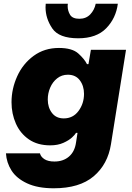

<svg xmlns="http://www.w3.org/2000/svg" viewBox="-20 -798 708 1033"><path d="M225 -759 226 -778H345L344 -766Q344 -740 357 -718.5Q370 -697 407 -697Q443 -697 465.5 -720.5Q488 -744 495 -778H614Q604 -700 551.5 -646Q499 -592 401 -592Q297 -592 261 -645.5Q225 -699 225 -759ZM12 27H195Q199 45 218.5 58Q238 71 273 71Q320 71 351 44.5Q382 18 389 -31L397 -83H389Q384 -74 367.5 -58.5Q351 -43 321 -29.5Q291 -16 250 -16Q182 -16 135.5 -48Q89 -80 65.5 -133Q42 -186 42 -248Q42 -320 72.5 -387.5Q103 -455 161 -497.5Q219 -540 297 -540Q368 -540 401 -510.5Q434 -481 448 -453H456L469 -530H658L577 -22Q560 86 484 150.5Q408 215 269 215Q183 215 126 188.5Q69 162 42 119.5Q15 77 12 27ZM432 -293Q432 -336 409.5 -366Q387 -396 345 -396Q312 -396 287.5 -376.5Q263 -357 250 -326.5Q237 -296 237 -263Q237 -220 259.5 -190.5Q282 -161 323 -161Q373 -161 402.5 -201Q432 -241 432 -293Z"/></svg>

Font: Be Vietnam Black
Style: Italic
Weight: 900
Italic angle: -9°
Designer: Lam Bao; Tony Le; Vietanh Nguyen
Foundry: Yellow Type Foundry
Version: Version 5.000